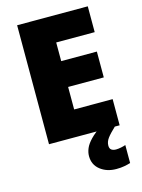

<svg xmlns="http://www.w3.org/2000/svg" viewBox="-139 -793 826 1113"><g transform="rotate(-15 274.5 -237.0)"><path d="M501 0H77V-714H501V-559H270V-447H484V-292H270V-157H501ZM407 97Q407 115 417.5 122.5Q428 130 445 130Q458 130 475.5 126.5Q493 123 503 119V227Q487 232 466 236Q445 240 418 240Q361 240 322 209.5Q283 179 283 127Q283 104 293 80.5Q303 57 328 31Q353 5 397 -25L472 0Q438 32 422.5 53Q407 74 407 97Z"/></g></svg>

Font: Noto Sans Devanagari Black
Style: Regular
Weight: 900
Version: Version 2.003